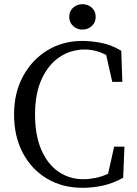

<svg xmlns="http://www.w3.org/2000/svg" viewBox="-20 -880 653 915"><path d="M373 15Q277 15 203.5 -29Q130 -73 88.5 -151.5Q47 -230 47 -335Q47 -438 90 -517Q133 -596 206.5 -640.5Q280 -685 373 -685Q412 -685 461 -676Q510 -667 558 -638L563 -490H515L486 -618Q459 -632 433.5 -638Q408 -644 383 -644Q318 -644 264.5 -608.5Q211 -573 179 -504Q147 -435 147 -335Q147 -235 177 -166Q207 -97 259 -61.5Q311 -26 377 -26Q405 -26 435 -32Q465 -38 495 -52L524 -181H573L567 -33Q521 -7 472.5 4Q424 15 373 15ZM373 -739Q347 -739 328.5 -756Q310 -773 310 -800Q310 -827 328.5 -843.5Q347 -860 373 -860Q399 -860 417.5 -843.5Q436 -827 436 -800Q436 -773 417.5 -756Q399 -739 373 -739Z"/></svg>

Font: Source Serif 4 Subhead
Style: Regular
Weight: 400
Designer: Frank Grießhammer
Foundry: Adobe Systems Incorporated
Version: Version 4.004;hotconv 1.0.117;makeotfexe 2.5.65602